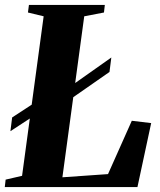

<svg xmlns="http://www.w3.org/2000/svg" viewBox="-32 -763 652 783"><path d="M-12.5 0 -9 -30.5 58 -46 146 -696.5 82 -712 86 -743H395.5L392 -712L311.5 -696.5L222.5 -40L408.5 -53L505.5 -270.5L584.5 -261L528.5 0ZM10.5 -228 17.5 -284 154.5 -373.5H202.5L422 -528.5L414.5 -469.5L202 -321.5H153.5Z"/></svg>

Font: Merriweather 96pt ExtraBold
Style: Italic
Weight: 800
Italic angle: -7.8°
Version: Version 2.101